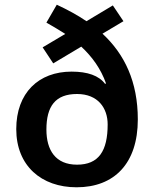

<svg xmlns="http://www.w3.org/2000/svg" viewBox="-20 -785 654 815"><path d="M221 -765 177 -689C205 -673 232 -657 257 -641L161 -584L206 -516L325 -587C372 -543 408 -493 430 -431L426 -429C400 -464 352 -481 284 -481C144 -481 49 -391 49 -237C49 -81 156 10 305 10C465 10 565 -91 565 -278C565 -438 509 -555 415 -642L504 -695L459 -762L347 -695C309 -721 266 -744 221 -765ZM307 -386C396 -386 437 -326 437 -257C437 -144 399 -86 307 -86C216 -86 177 -147 177 -235C177 -334 215 -386 307 -386Z"/></svg>

Font: Noto Sans Ol Chiki SemiBold
Style: Regular
Weight: 600
Designer: Monotype Design Team, Lewis McGuffie
Foundry: Monotype Imaging Inc.
Version: Version 2.003